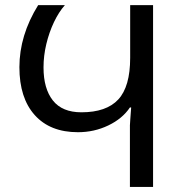

<svg xmlns="http://www.w3.org/2000/svg" viewBox="-20 -734 719 754"><path d="M490.2 0V-242.2Q490.2 -248 491.7 -266.1Q493.2 -284.2 495.1 -312H490.2Q460.9 -268.1 405.5 -241.5Q350.1 -214.8 286.1 -214.8Q176.8 -214.8 116.5 -282Q56.2 -349.1 56.2 -470.2Q56.2 -595.2 129.9 -713.9H234.9Q210.9 -687 191.9 -647Q172.9 -606.9 161.9 -561Q150.9 -515.1 150.9 -469.2Q150.9 -386.2 187.5 -339.6Q224.1 -293 299.8 -293Q397.9 -293 444.6 -343.5Q491.2 -394 491.2 -506.8V-713.9H581.1V0Z"/></svg>

Font: Kurinto Seri
Style: Regular
Weight: 400
Designer: Kurinto was developed by Clint Goss from a range of fonts that are compatible with the SIL Open Font License Version 1.1
Foundry: Clinton F. Goss
Version: Version 2.196; July 25, 2020